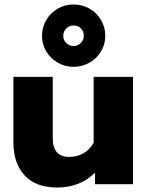

<svg xmlns="http://www.w3.org/2000/svg" viewBox="-20 -824 660 859"><path d="M168 -664Q168 -702 187 -734.5Q206 -767 238.5 -785.5Q271 -804 309 -804Q347 -804 380 -785.5Q413 -767 432 -734.5Q451 -702 451 -664Q451 -626 432 -594Q413 -562 380 -543.5Q347 -525 309 -525Q271 -525 238.5 -543.5Q206 -562 187 -594Q168 -626 168 -664ZM355 -664Q355 -684 342 -697Q329 -710 309 -710Q290 -710 276.5 -696.5Q263 -683 263 -664Q263 -645 276.5 -631.5Q290 -618 309 -618Q328 -618 341.5 -631.5Q355 -645 355 -664ZM40 -185V-480H216V-205Q216 -122 291 -122Q325 -122 353 -138Q381 -154 399 -185V-480H575V0H405V-52Q374 -19 330 -2Q286 15 238 15Q139 15 89.5 -40Q40 -95 40 -185Z"/></svg>

Font: Prompt
Style: Bold
Weight: 700
Designer: Katatrad Team
Foundry: CadsonDemak
Version: Version 1.000